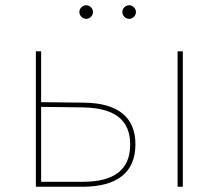

<svg xmlns="http://www.w3.org/2000/svg" viewBox="-20 -713 833 733"><path d="M117 0H294C427 0 497 -54 497 -162C497 -266 430 -319 303 -321L137 -323V-517H117ZM296 -19H137V-305L296 -303C417 -301 477 -256 477 -161C477 -65 416 -19 296 -19ZM658 0H678V-517H658ZM473 -641C487 -641 499 -653 499 -667C499 -681 487 -693 473 -693C459 -693 447 -681 447 -667C447 -653 459 -641 473 -641ZM309 -641C323 -641 335 -653 335 -667C335 -681 323 -693 309 -693C295 -693 283 -681 283 -667C283 -653 295 -641 309 -641Z"/></svg>

Font: Chess Sans Thin
Style: Regular
Weight: 100
Designer: Wolf Bōese
Foundry: Wolf Bōese
Version: Version 7.223;Glyphs 3.3 (3306)